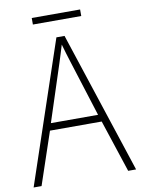

<svg xmlns="http://www.w3.org/2000/svg" viewBox="-91 -893 700 954"><g transform="rotate(-10 258.5 -415.5)"><path d="M381 -831H137V-798H381ZM477 0H517L282 -715H241L0 0H40L129 -264H390ZM288 -585 378 -300H140L233 -585C242 -614 252 -644 261 -675C270 -642 280 -611 288 -585Z"/></g></svg>

Font: Noto Sans Gurmukhi UI SemiCondensed ExtraLight
Style: Regular
Weight: 200
Width: 4
Designer: Jelle Bosma - Monotype Design Team
Foundry: Monotype Imaging Inc.
Version: Version 2.004